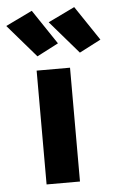

<svg xmlns="http://www.w3.org/2000/svg" viewBox="-123 -776 499 814"><g transform="rotate(-5 126.5 -369.5)"><path d="M42 0H184.1V-484.4H42ZM50.8 -544.4 142.1 -591.8 43.5 -738.8 -69.8 -684.1ZM231.4 -544.4 322.8 -591.8 224.1 -738.8 110.8 -684.1Z"/></g></svg>

Font: Roboto Flex
Style: wght 700 wdth 25 opsz 34 GRAD 0.00 slnt 0.00 XTRA 468 XOPQ 96 YOPQ 79 YTLC 514 YTUC 712 YTAS 750 YTDE -203.00 YTFI 738
Weight: 700
Width: 1
Designer: Berlow after Robertson
Foundry: Google
Version: Version 3.100